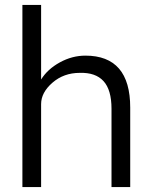

<svg xmlns="http://www.w3.org/2000/svg" viewBox="-20 -760 617 780"><path d="M71 0V-740H147V-437Q173 -479 223 -506.5Q273 -534 327 -534Q509 -534 509 -323V0H433V-318Q433 -395 400.5 -430.5Q368 -466 304 -464Q239 -464 193 -424Q147 -384 147 -337V0H109Z"/></svg>

Font: Easer Grotesk Light
Style: Regular
Weight: 300
Designer: Boardeaser, Bonnie Shaver-Troup, Thomas Jockin
Foundry: Lexend
Version: Version 1.008;Glyphs 3.1.2 (3151)